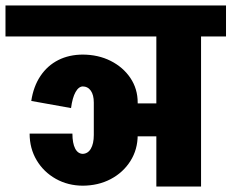

<svg xmlns="http://www.w3.org/2000/svg" viewBox="-45 -680 844 700"><path d="M-25 -547V-660H583V-547ZM258 -3Q203 -3 158.5 -28Q114 -53 88.5 -96Q63 -139 63 -193H219Q219 -158 229 -138.5Q239 -119 258 -119ZM255 -3V-119Q275 -119 286 -137.5Q297 -156 297 -188H457Q457 -135 430.5 -93Q404 -51 358.5 -27Q313 -3 255 -3ZM214 -286 69 -312Q77 -365 102.5 -403Q128 -441 167.5 -461Q207 -481 258 -481V-365Q242 -365 230.5 -344.5Q219 -324 214 -286ZM297 -187V-307H457V-187ZM437 -183V-303H562V-183ZM297 -306Q297 -334 286 -349.5Q275 -365 255 -365V-481Q313 -481 358.5 -458Q404 -435 430.5 -395.5Q457 -356 457 -306ZM525 0V-645H688V0ZM435 -547V-660H779V-547Z"/></svg>

Font: Akshar Light
Style: Bold
Weight: 700
Version: Version 1.100